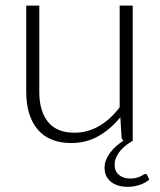

<svg xmlns="http://www.w3.org/2000/svg" viewBox="-20 -518 590 706"><path d="M529 142.5Q515 154.5 493.8 161.8Q472.5 169 449.5 169Q411 169 387.8 150.2Q364.5 131.5 364.5 98.5Q364.5 83 370.5 68.8Q376.5 54.5 386.2 41.8Q396 29 408.5 18.2Q421 7.5 434.5 -1Q428.5 -4 427 -13L422.5 -87Q388 -44 342.8 -18Q297.5 8 242 8Q200.5 8 169.5 -5Q138.5 -18 118 -42.5Q97.5 -67 87 -101.5Q76.5 -136 76.5 -179.5V-497.5H124.5V-179.5Q124.5 -109.5 156.5 -69.8Q188.5 -30 254 -30Q302.5 -30 344.8 -54.8Q387 -79.5 420 -123.5V-497.5H468V0Q458 5.5 446.2 14Q434.5 22.5 424.5 33.8Q414.5 45 408 58.8Q401.5 72.5 401.5 88Q401.5 112 417.5 125.2Q433.5 138.5 458.5 138.5Q472.5 138.5 482 135.8Q491.5 133 497.8 130Q504 127 508 124.2Q512 121.5 514.5 121.5Q518.5 121.5 521 125.5Z"/></svg>

Font: LatoLatin Light
Style: Regular
Weight: 300
Designer: Lukasz Dziedzic with Adam Twardoch and Botio Nikoltchev
Foundry: tyPoland Lukasz Dziedzic
Version: Version 2.015; 2015-08-06; http://www.latofonts.com/